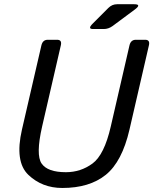

<svg xmlns="http://www.w3.org/2000/svg" viewBox="-20 -892 740 926"><path d="M428.7 -752Q400.9 -752 426.8 -777.8L502.4 -853.5Q520.5 -871.6 544.4 -871.6H627Q664.6 -871.6 630.4 -846.2L522.5 -766.1Q502.9 -752 480.5 -752ZM85.9 -267.1 179.7 -673.3Q186 -700.2 210.4 -700.2H255.4Q279.8 -700.2 273.4 -673.3L183.1 -281.7Q151.9 -145 180.7 -103.3Q209.5 -61.5 297.9 -61.5Q369.1 -61.5 426 -103.3Q482.9 -145 514.2 -281.7L604.5 -673.3Q610.8 -700.2 635.3 -700.2H680.2Q704.6 -700.2 698.2 -673.3L604.5 -267.1Q568.8 -112.3 490.2 -48.8Q411.6 14.6 280.3 14.6Q183.1 14.6 116.7 -48.8Q50.3 -112.3 85.9 -267.1Z"/></svg>

Font: Istok
Style: Italic
Weight: 500
Italic angle: -13°
Designer: Andrey V. Panov
Foundry: Andrey V. Panov
Version: Version 1.0.3